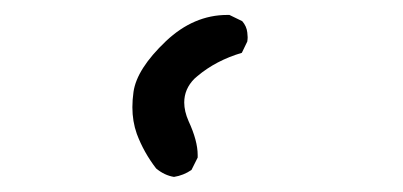

<svg xmlns="http://www.w3.org/2000/svg" viewBox="-20 -831 540 257"><path d="M244.6 -623.5Q244.6 -642.6 232.4 -668.9Q226.6 -682.1 226.6 -693.8Q226.6 -711.9 240.2 -725.6L244.1 -729Q269 -750 303.7 -760.3L311 -775.4Q311.5 -778.8 311.5 -781.2Q311.5 -783.7 311 -787.6Q310.1 -795.9 304.2 -802.7L287.1 -811Q285.6 -811 284.2 -811Q239.3 -811 202.1 -775.9Q163.1 -738.8 158.7 -708Q157.2 -697.3 157.2 -687.5Q157.2 -668.5 163.1 -651.9Q172.4 -627 189 -605.5Q200.2 -596.2 212.9 -594.2Q225.6 -596.2 236.3 -603.5L244.6 -620.1Q244.6 -622.1 244.6 -623.5Z"/></svg>

Font: Bakudai
Style: ExtraLight
Weight: 200
Version: Version 1.48